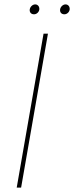

<svg xmlns="http://www.w3.org/2000/svg" viewBox="-20 -853 337 873"><path d="M56 0H76L198 -700H178ZM135 -788C147 -788 159 -799 159 -813C159 -823 152 -833 140 -833C127 -833 115 -820 115 -807C115 -796 122 -788 135 -788ZM273 -788C285 -788 297 -799 297 -813C297 -823 290 -833 278 -833C265 -833 253 -820 253 -807C253 -796 260 -788 273 -788Z"/></svg>

Font: Fixel Text 20240404 Thin
Style: Italic
Weight: 100
Width: 4
Italic angle: -10°
Designer: AlfaBravo + MacPaw
Foundry: Kyrylo Tkachov, Marchela Mozhyna, Serhii Makarenko, Maria Weinstein, Zakhar Kryvoshyya
Version: Version 1.211;Glyphs 3.2 (3225)